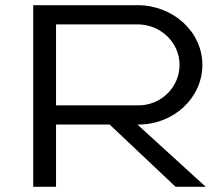

<svg xmlns="http://www.w3.org/2000/svg" viewBox="-20 -720 862 740"><path d="M108 0H196V-240H402.6L656.8 0H773L509.6 -240H514C649.8 -240 760 -343 760 -470C760 -597 648 -700 510 -700H108ZM196 -314V-626H510C599.4 -626 672 -556.1 672 -470C672 -383.9 601.2 -314 514 -314Z"/></svg>

Font: Resamitz
Style: Bold
Weight: 700
Designer: gluk
Foundry: gluk
Version: Version 0.047